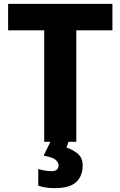

<svg xmlns="http://www.w3.org/2000/svg" viewBox="-20 -734 623 994"><path d="M375 0H209V-577H22V-714H562V-577H375ZM408 122Q408 82 381 60.5Q354 39 324 30L335 0H241L206 72Q249 79 266 92Q283 105 283 122Q283 152 247 152Q215 152 178 141V227Q212 240 263 240Q340 240 374 209Q408 178 408 122Z"/></svg>

Font: Noto Sans UI Extra
Style: Regular
Weight: 800
Designer: Monotype Design Team
Foundry: Monotype Imaging Inc.
Version: Version 1.901